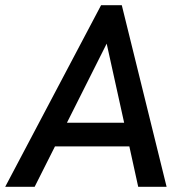

<svg xmlns="http://www.w3.org/2000/svg" viewBox="-41 -717 710 737"><path d="M347 -697H426.5L598.5 0H489.5L455.5 -155H170L92 0H-21ZM435.5 -246 368.5 -549.5 216 -246Z"/></svg>

Font: HK Grotesk Medium
Style: Italic
Weight: 500
Italic angle: -8°
Designer: Alfredo Marco Pradil
Foundry: Hanken Design Co.
Version: Version 3.004